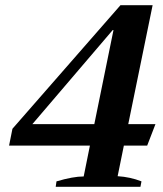

<svg xmlns="http://www.w3.org/2000/svg" viewBox="-20 -721 631 741"><path d="M198 -21Q262 -40 303 -40L327 -159H15L28 -224L445 -701H569L475 -242H580L548 -159H458L434 -41Q483 -38 526 -21L522 0H195ZM344 -242 418 -605H415L105 -242Z"/></svg>

Font: Trirong SemiBold
Style: Italic
Weight: 600
Italic angle: -12°
Designer: Katatrad Team
Foundry: CadsonDemak
Version: Version 1.001